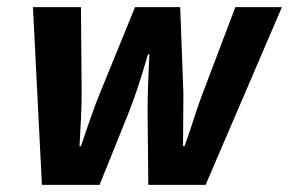

<svg xmlns="http://www.w3.org/2000/svg" viewBox="-20 -516 807 536"><path d="M97 0 72 -496H206L208 -256Q208 -222 206 -184Q204 -146 202 -108H206Q219 -146 232 -184Q245 -222 259 -256L357 -496H483L492 -256Q492 -222 491.5 -184.5Q491 -147 491 -108H495Q509 -146 521 -184Q533 -222 546 -256L637 -496H767L554 0H394L392 -206Q392 -244 393.5 -281.5Q395 -319 397 -364H393Q380 -319 368 -282Q356 -245 341 -206L258 0Z"/></svg>

Font: Source Sans 3 ExtraLight
Style: Bold Italic
Weight: 700
Italic angle: -11°
Version: Version 3.052;hotconv 1.1.0;makeotfexe 2.6.0